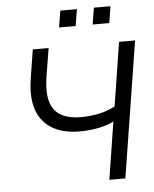

<svg xmlns="http://www.w3.org/2000/svg" viewBox="-59 -941 795 991"><g transform="rotate(-5 338.0 -446.0)"><path d="M467 0 514 -298Q480 -280 432.5 -271Q385 -262 338 -262Q208 -262 147 -337Q86 -412 108 -553L132 -705H214L190 -557Q172 -442 211.5 -388.5Q251 -335 350 -335Q394 -335 440.5 -344Q487 -353 527 -375L579 -705H662L550 0ZM451 -806 465 -892H551L537 -806ZM277 -806 291 -892H377L363 -806Z"/></g></svg>

Font: Nunito Sans
Style: Italic
Weight: 400
Italic angle: -9°
Designer: Vernon Adams
Foundry: Vernon Adams
Version: Version 3.006; ttfautohint (v1.8.3)